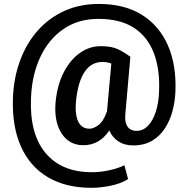

<svg xmlns="http://www.w3.org/2000/svg" viewBox="-20 -713 936 955"><path d="M852.5 -257.8Q850.6 -209 838.1 -161.4Q825.7 -113.8 800.5 -75Q775.4 -36.1 736.3 -12.9Q697.3 10.3 642.1 10.3Q599.6 10.3 569.3 -9.3Q539.1 -28.8 523.9 -64Q474.1 9.3 395 9.3Q323.7 9.3 285.6 -50.5Q247.6 -110.4 256.8 -208.5Q265.6 -292.5 297.6 -354.2Q329.6 -416 377.4 -449.7Q425.3 -483.4 481 -483.4Q536.1 -483.4 568.1 -467.5Q600.1 -451.7 628.4 -430.7L604 -151.9Q600.1 -115.2 607.9 -95.7Q615.7 -76.2 629.9 -69.1Q644 -62 658.2 -62Q691.9 -62 716.3 -87.6Q740.7 -113.3 754.9 -157Q769 -200.7 771 -254.9Q776.4 -366.2 745.6 -448Q714.8 -529.8 646.5 -574.5Q578.1 -619.1 469.7 -619.1Q369.1 -619.1 295.7 -568.6Q222.2 -518.1 180.7 -429.9Q139.2 -341.8 134.3 -228.5Q126 -49.3 205.8 47.1Q285.6 143.6 437.5 143.6Q480 143.6 524.2 133.8Q568.4 124 598.6 108.9L617.2 177.7Q583 199.7 532 210.4Q481 221.2 435.5 221.2Q307.6 221.2 218.3 168.5Q128.9 115.7 84 15.4Q39.1 -85 44.4 -228.5Q48.8 -328.6 80.6 -413.6Q112.3 -498.5 168 -561.3Q223.6 -624 300.3 -658.7Q377 -693.4 471.7 -693.4Q599.1 -693.4 685.8 -639.2Q772.5 -585 815.2 -487.1Q857.9 -389.2 852.5 -257.8ZM357.9 -208.5Q352.1 -143.1 369.4 -107.9Q386.7 -72.8 425.3 -72.8Q445.3 -72.8 470 -91.1Q494.6 -109.4 512.2 -159.2L533.7 -397Q512.7 -404.8 489.7 -404.8Q433.6 -404.8 400.4 -354.7Q367.2 -304.7 357.9 -208.5Z"/></svg>

Font: Vazirmatn RD UI FD SemiBold
Style: Regular
Weight: 600
Designer: Saber Rastikerdar
Foundry: Saber Rastikerdar
Version: Version 33.003